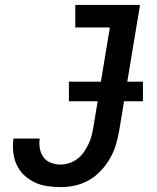

<svg xmlns="http://www.w3.org/2000/svg" viewBox="-20 -755 640 783"><path d="M228 8Q200 8 172.5 4Q145 0 121 -11.5Q97 -23 78 -41Q59 -59 48 -83Q37 -107 34 -134.5Q31 -162 35 -190H142Q139 -170 142.5 -149.5Q146 -129 157.5 -113.5Q169 -98 188 -91Q207 -84 228 -84Q245 -84 263 -90Q281 -96 296 -107.5Q311 -119 322 -135Q333 -151 341 -167.5Q349 -184 353.5 -201.5Q358 -219 361 -237L428 -643H287V-735H551L466 -222Q461 -193 452.5 -164.5Q444 -136 428.5 -109Q413 -82 391.5 -59Q370 -36 343 -20.5Q316 -5 286.5 1.5Q257 8 228 8ZM563 -342H261V-422H563Z"/></svg>

Font: Iosevka Curly SmBdEx
Style: Italic
Weight: 600
Width: 7
Italic angle: -9°
Monospace: yes
Designer: Belleve Invis
Foundry: Belleve Invis
Version: Version 11.1.0; ttfautohint (v1.8.3)